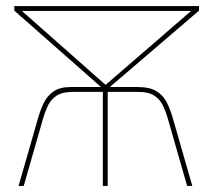

<svg xmlns="http://www.w3.org/2000/svg" viewBox="-20 -611 701 631"><path d="M41 0 106 -226Q113 -250 124 -273Q135 -296 156 -310.5Q177 -325 212 -325H312L27 -576V-591H634V-576L341 -325H431Q472 -325 494 -311.5Q516 -298 527.5 -275.5Q539 -253 547 -226L612 0H595L531 -223Q525 -244 515.5 -264Q506 -284 487.5 -296.5Q469 -309 435 -309H334V0H318V-309H218Q185 -309 166 -296.5Q147 -284 137.5 -264Q128 -244 122 -223L58 0ZM327 -332 608 -575H52Z"/></svg>

Font: Alumni Sans Pinstripe
Style: Regular
Weight: 400
Designer: Robert E. Leuschke
Foundry: Robert E. Leuschke
Version: Version 1.010; ttfautohint (v1.8.4.7-5d5b)